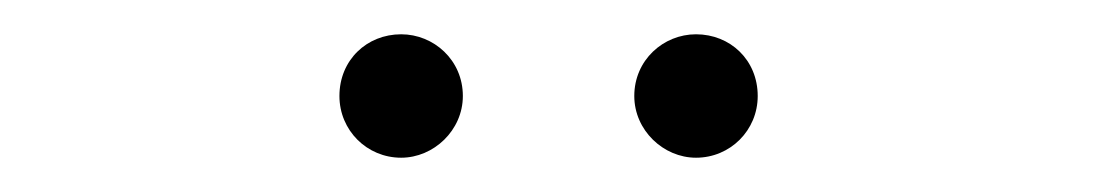

<svg xmlns="http://www.w3.org/2000/svg" viewBox="-20 -726 640 112"><path d="M214 -634C194 -634 178 -650 178 -670C178 -691 194 -706 214 -706C233 -706 250 -691 250 -670C250 -650 233 -634 214 -634ZM386 -634C367 -634 350 -650 350 -670C350 -691 367 -706 386 -706C406 -706 422 -691 422 -670C422 -650 406 -634 386 -634Z"/></svg>

Font: TamingNoise
Style: Regular
Weight: 500
Designer: Julieta Ulanovsky
Foundry: Julieta Ulanovsky
Version: ""